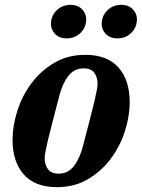

<svg xmlns="http://www.w3.org/2000/svg" viewBox="-20 -763 589 795"><path d="M223 -44Q262 -44 286.5 -76Q311 -108 324 -160Q342 -230 354 -275.5Q366 -321 372.5 -349.5Q379 -378 381.5 -393Q384 -408 384 -417Q384 -443 370.5 -461.5Q357 -480 326 -480Q287 -480 262.5 -448Q238 -416 225 -364Q207 -294 195 -248.5Q183 -203 176.5 -174.5Q170 -146 167.5 -131Q165 -116 165 -107Q165 -81 178.5 -62.5Q192 -44 223 -44ZM216 12Q125 12 78.5 -40.5Q32 -93 32 -184Q32 -242 52 -304.5Q72 -367 110.5 -418.5Q149 -470 205 -503Q261 -536 333 -536Q424 -536 470.5 -483.5Q517 -431 517 -340Q517 -281 497 -219Q477 -157 438.5 -105.5Q400 -54 344 -21Q288 12 216 12ZM256 -604Q226 -604 208.5 -622Q191 -640 191 -664Q191 -674 194 -686Q200 -709 221 -726Q242 -743 272 -743Q302 -743 319.5 -725Q337 -707 337 -683Q337 -673 334 -661Q328 -638 307 -621Q286 -604 256 -604ZM466 -604Q436 -604 418.5 -622Q401 -640 401 -664Q401 -674 404 -686Q410 -709 431 -726Q452 -743 482 -743Q512 -743 529.5 -725Q547 -707 547 -683Q547 -673 544 -661Q538 -638 517 -621Q496 -604 466 -604Z"/></svg>

Font: IBM Plex Serif
Style: Bold Italic
Weight: 700
Italic angle: -14°
Designer: Mike Abbink, Paul van der Laan, Pieter van Rosmalen
Foundry: Bold Monday
Version: Version 3.001